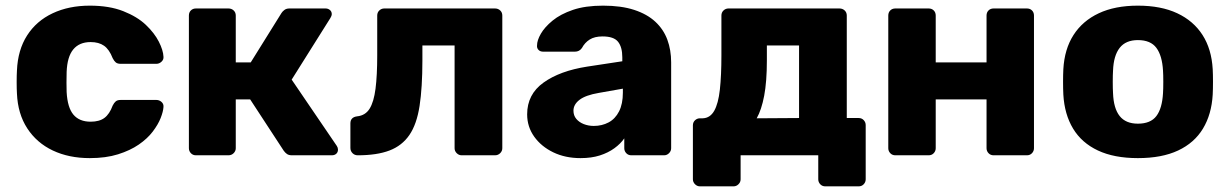

<svg xmlns="http://www.w3.org/2000/svg" viewBox="-20 -550 4356 680"><path d="M298 10Q224 10 167 -17Q110 -44 76.5 -95.5Q43 -147 40 -219Q39 -235 39 -259.5Q39 -284 40 -300Q43 -373 76 -424.5Q109 -476 166.5 -503Q224 -530 298 -530Q367 -530 416.5 -510.5Q466 -491 496.5 -462Q527 -433 542.5 -402.5Q558 -372 559 -349Q560 -339 552 -331.5Q544 -324 534 -324H407Q396 -324 390 -329Q384 -334 379 -344Q367 -375 348.5 -388Q330 -401 301 -401Q261 -401 239.5 -375Q218 -349 216 -295Q215 -255 216 -224Q219 -169 240 -144Q261 -119 301 -119Q332 -119 350 -132.5Q368 -146 379 -176Q384 -186 390 -191Q396 -196 407 -196H534Q544 -196 552 -189Q560 -182 559 -171Q558 -155 549 -132Q540 -109 521 -84Q502 -59 471.5 -38Q441 -17 398 -3.5Q355 10 298 10Z M674 0Q663 0 656 -7.5Q649 -15 649 -25V-495Q649 -506 656 -513Q663 -520 674 -520H789Q800 -520 807.5 -513Q815 -506 815 -495V-329H868L977 -504Q980 -509 987 -514.5Q994 -520 1005 -520H1133Q1142 -520 1148.5 -514.5Q1155 -509 1155 -500Q1155 -497 1153.5 -493Q1152 -489 1150 -486L1013 -268L1173 -33Q1177 -27 1177 -20Q1177 -11 1171 -5.5Q1165 0 1155 0H1014Q1003 0 996.5 -4.5Q990 -9 985 -16L866 -198H815V-25Q815 -15 807.5 -7.5Q800 0 789 0Z M1247 0Q1236 0 1228.5 -7.5Q1221 -15 1221 -26V-113Q1221 -135 1245 -138Q1274 -141 1289 -165Q1304 -189 1310 -236Q1316 -283 1316 -354V-495Q1316 -506 1323.5 -513Q1331 -520 1341 -520H1733Q1744 -520 1751.5 -513Q1759 -506 1759 -495V-25Q1759 -15 1751.5 -7.5Q1744 0 1733 0H1615Q1605 0 1597.5 -7.5Q1590 -15 1590 -25V-389H1476V-336Q1476 -240 1466 -175Q1456 -110 1430 -72Q1404 -34 1359.5 -17Q1315 0 1247 0Z M2036 10Q1982 10 1939.5 -10.5Q1897 -31 1872 -66Q1847 -101 1847 -145Q1847 -216 1905 -257.5Q1963 -299 2059 -314L2184 -333V-347Q2184 -383 2169 -402Q2154 -421 2114 -421Q2086 -421 2068.5 -410Q2051 -399 2041 -380Q2032 -367 2016 -367H1904Q1893 -367 1887 -373.5Q1881 -380 1882 -389Q1882 -407 1895.5 -430.5Q1909 -454 1937 -477Q1965 -500 2009 -515Q2053 -530 2116 -530Q2180 -530 2226 -515Q2272 -500 2301 -473Q2330 -446 2343.5 -409.5Q2357 -373 2357 -329V-25Q2357 -15 2349.5 -7.5Q2342 0 2332 0H2216Q2205 0 2198 -7.5Q2191 -15 2191 -25V-60Q2178 -41 2156 -25Q2134 -9 2104.5 0.5Q2075 10 2036 10ZM2083 -104Q2112 -104 2135.5 -116.5Q2159 -129 2172.5 -155.5Q2186 -182 2186 -222V-236L2101 -221Q2054 -213 2032.5 -196.5Q2011 -180 2011 -158Q2011 -141 2021 -129Q2031 -117 2047.5 -110.5Q2064 -104 2083 -104Z M2459 110Q2449 110 2441.5 102.5Q2434 95 2434 85V-106Q2434 -117 2441.5 -124Q2449 -131 2459 -131H2469Q2495 -132 2509.5 -157.5Q2524 -183 2529.5 -232.5Q2535 -282 2535 -354V-495Q2535 -506 2542.5 -513Q2550 -520 2560 -520H2953Q2964 -520 2971.5 -513Q2979 -506 2979 -495V-132H3021Q3032 -132 3039 -124.5Q3046 -117 3046 -107V85Q3046 95 3039 102.5Q3032 110 3021 110H2903Q2892 110 2885 102.5Q2878 95 2878 85V0H2603V85Q2603 95 2595.5 102.5Q2588 110 2578 110ZM2660 -131 2810 -132V-389H2696V-336Q2696 -261 2686.5 -211Q2677 -161 2660 -131Z M3151 0Q3140 0 3133 -7.5Q3126 -15 3126 -25V-495Q3126 -506 3133 -513Q3140 -520 3151 -520H3269Q3280 -520 3287 -513Q3294 -506 3294 -495V-329H3474V-495Q3474 -506 3481 -513Q3488 -520 3499 -520H3617Q3628 -520 3635 -513Q3642 -506 3642 -495V-25Q3642 -15 3635 -7.5Q3628 0 3617 0H3499Q3488 0 3481 -7.5Q3474 -15 3474 -25V-198H3294V-25Q3294 -15 3287 -7.5Q3280 0 3269 0Z M4010 10Q3926 10 3868.5 -17Q3811 -44 3780.5 -94.5Q3750 -145 3746 -215Q3745 -235 3745 -260.5Q3745 -286 3746 -305Q3750 -376 3782 -426Q3814 -476 3871.5 -503Q3929 -530 4010 -530Q4092 -530 4149.5 -503Q4207 -476 4239 -426Q4271 -376 4275 -305Q4276 -286 4276 -260.5Q4276 -235 4275 -215Q4271 -145 4240.5 -94.5Q4210 -44 4152.5 -17Q4095 10 4010 10ZM4010 -112Q4055 -112 4075.5 -139Q4096 -166 4099 -220Q4100 -235 4100 -260Q4100 -285 4099 -300Q4096 -353 4075.5 -380.5Q4055 -408 4010 -408Q3967 -408 3945.5 -380.5Q3924 -353 3922 -300Q3921 -285 3921 -260Q3921 -235 3922 -220Q3924 -166 3945.5 -139Q3967 -112 4010 -112Z"/></svg>

Font: Rubik Light
Style: Bold
Weight: 700
Version: Version 2.104